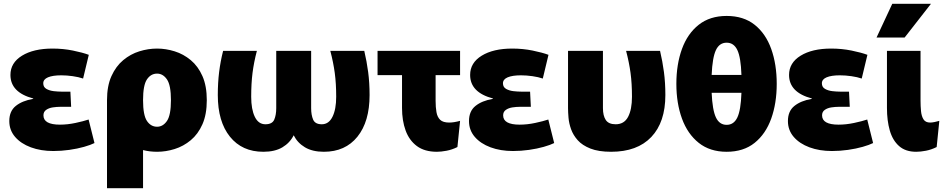

<svg xmlns="http://www.w3.org/2000/svg" viewBox="-20 -788 5010 1012"><path d="M261 8Q195 8 142.5 -11.5Q90 -31 59.5 -66.5Q29 -102 29 -150Q29 -202 63 -229.5Q97 -257 155 -267V-269Q35 -301 35 -393Q35 -457 96 -494.5Q157 -532 257 -532Q313 -532 364.5 -521.5Q416 -511 448 -499L418 -374Q395 -382 363.5 -386.5Q332 -391 303 -391Q258 -391 233 -380.5Q208 -370 208 -349Q208 -329 224.5 -319.5Q241 -310 263.5 -307.5Q286 -305 303 -305H351L355 -225H297Q279 -225 258.5 -222Q238 -219 223.5 -209Q209 -199 209 -180Q209 -131 296 -131Q336 -131 378 -140Q420 -149 447 -158L478 -34Q458 -24 423 -14Q388 -4 345.5 2Q303 8 261 8Z M544 204V-260Q544 -335 567.5 -387Q591 -439 629.5 -471Q668 -503 714.5 -517.5Q761 -532 808 -532Q854 -532 900.5 -517.5Q947 -503 985.5 -471Q1024 -439 1047 -387Q1070 -335 1070 -260Q1070 -185 1047 -133Q1024 -81 985.5 -49Q947 -17 900.5 -2.5Q854 12 808 12Q769 12 734 3V204ZM808 -120Q839 -120 860 -150.5Q881 -181 881 -260Q881 -339 860 -369.5Q839 -400 808 -400Q775 -400 754.5 -369.5Q734 -339 734 -260Q734 -181 754.5 -150.5Q775 -120 808 -120Z M1368 12Q1256 12 1192 -67.5Q1128 -147 1128 -287Q1128 -352 1135 -408.5Q1142 -465 1156 -520H1334Q1318 -459 1311 -403.5Q1304 -348 1304 -278Q1304 -212 1323 -172.5Q1342 -133 1379 -133Q1415 -133 1425.5 -157.5Q1436 -182 1436 -218V-520H1620V-218Q1620 -182 1630.5 -157.5Q1641 -133 1676 -133Q1713 -133 1732.5 -172.5Q1752 -212 1752 -278Q1752 -348 1744.5 -403.5Q1737 -459 1721 -520H1900Q1913 -465 1920.5 -408.5Q1928 -352 1928 -287Q1928 -147 1864 -67.5Q1800 12 1687 12Q1627 12 1587.5 -11.5Q1548 -35 1528 -75Q1508 -35 1468.5 -11.5Q1429 12 1368 12Z M2283 12Q2218 12 2177.5 -18Q2137 -48 2118 -100Q2099 -152 2099 -219V-392H1970V-520H2405V-392H2276V-256Q2276 -223 2280.5 -197Q2285 -171 2300 -156.5Q2315 -142 2348 -142Q2372 -142 2405 -151L2391 -13Q2363 1 2334 6.5Q2305 12 2283 12Z M2684 8Q2618 8 2565.5 -11.5Q2513 -31 2482.5 -66.5Q2452 -102 2452 -150Q2452 -202 2486 -229.5Q2520 -257 2578 -267V-269Q2458 -301 2458 -393Q2458 -457 2519 -494.5Q2580 -532 2680 -532Q2736 -532 2787.5 -521.5Q2839 -511 2871 -499L2841 -374Q2818 -382 2786.5 -386.5Q2755 -391 2726 -391Q2681 -391 2656 -380.5Q2631 -370 2631 -349Q2631 -329 2647.5 -319.5Q2664 -310 2686.5 -307.5Q2709 -305 2726 -305H2774L2778 -225H2720Q2702 -225 2681.5 -222Q2661 -219 2646.5 -209Q2632 -199 2632 -180Q2632 -131 2719 -131Q2759 -131 2801 -140Q2843 -149 2870 -158L2901 -34Q2881 -24 2846 -14Q2811 -4 2768.5 2Q2726 8 2684 8Z M3201 12Q3135 12 3092 -5Q3049 -22 3025 -49Q3001 -76 2990 -107Q2979 -138 2976.5 -167.5Q2974 -197 2974 -218V-520H3158V-218Q3158 -178 3173 -155.5Q3188 -133 3225 -133Q3270 -133 3290.5 -172Q3311 -211 3311 -278Q3311 -348 3303.5 -403.5Q3296 -459 3280 -520H3459Q3472 -465 3479.5 -408.5Q3487 -352 3487 -287Q3487 -144 3413 -66Q3339 12 3201 12Z M3810 12Q3722 12 3663 -35Q3604 -82 3574.5 -163Q3545 -244 3545 -346Q3545 -449 3574.5 -530Q3604 -611 3663 -657.5Q3722 -704 3810 -704Q3899 -704 3957.5 -657.5Q4016 -611 4045 -530Q4074 -449 4074 -346Q4074 -244 4045 -163Q4016 -82 3957.5 -35Q3899 12 3810 12ZM3810 -563Q3772 -563 3753.5 -524Q3735 -485 3731 -393H3888Q3885 -485 3866.5 -524Q3848 -563 3810 -563ZM3810 -130Q3848 -130 3866.5 -169Q3885 -208 3888 -299H3731Q3735 -208 3753.5 -169Q3772 -130 3810 -130Z M4365 8Q4299 8 4246.5 -11.5Q4194 -31 4163.5 -66.5Q4133 -102 4133 -150Q4133 -202 4167 -229.5Q4201 -257 4259 -267V-269Q4139 -301 4139 -393Q4139 -457 4200 -494.5Q4261 -532 4361 -532Q4417 -532 4468.5 -521.5Q4520 -511 4552 -499L4522 -374Q4499 -382 4467.5 -386.5Q4436 -391 4407 -391Q4362 -391 4337 -380.5Q4312 -370 4312 -349Q4312 -329 4328.5 -319.5Q4345 -310 4367.5 -307.5Q4390 -305 4407 -305H4455L4459 -225H4401Q4383 -225 4362.5 -222Q4342 -219 4327.5 -209Q4313 -199 4313 -180Q4313 -131 4400 -131Q4440 -131 4482 -140Q4524 -149 4551 -158L4582 -34Q4562 -24 4527 -14Q4492 -4 4449.5 2Q4407 8 4365 8Z M4917 -13Q4889 1 4860.5 6.5Q4832 12 4809 12Q4753 12 4719 -18Q4685 -48 4670 -100Q4655 -152 4655 -219V-520H4832V-256Q4832 -229 4834.5 -202.5Q4837 -176 4847.5 -159Q4858 -142 4883 -142Q4893 -142 4907 -145Q4921 -148 4931 -151ZM4600 -590 4683 -768H4887L4748 -590Z"/></svg>

Font: Murecho ExtraBold
Style: Regular
Weight: 800
Designer: Neil Summerour
Foundry: Positype
Version: Version 1.010; ttfautohint (v1.8.3)